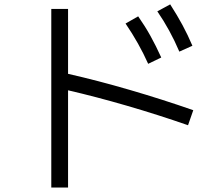

<svg xmlns="http://www.w3.org/2000/svg" viewBox="-20 -795 978 861"><path d="M543 -689.5 599.6 -721.7Q630.4 -677.7 654.8 -633.8Q679.2 -589.8 703.1 -537.1L644.5 -508.8Q603.5 -600.6 543 -689.5ZM685.5 -744.1 743.2 -775.4Q774.9 -726.1 798.6 -682.1Q822.3 -638.2 842.8 -589.8L784.2 -563.5Q742.7 -661.1 685.5 -744.1ZM285.2 -390.1V45.9H210V-754.9H285.2V-463.9Q417 -434.1 562 -391.8Q707 -349.6 846.7 -300.8L823.2 -233.4Q687 -280.8 549.3 -320.8Q411.6 -360.8 285.2 -390.1Z"/></svg>

Font: Pretendard JP
Style: Regular
Weight: 400
Designer: Base glyphs from Inter by Rasmus Andersson; Hangeul glyphs from Noto Sans CJK(Source Han Sans) by Jang Soo-young and Kan
Foundry: Kil Hyung-jin
Version: Version 1.309